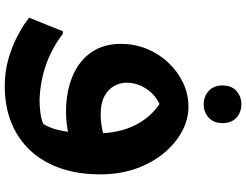

<svg xmlns="http://www.w3.org/2000/svg" viewBox="-134 -642 1036 808"><g transform="rotate(90 384.0 -238.0)"><path d="M342.9 260Q280.9 260 228.4 244.7Q176 229.4 137 209.3Q98 189.1 76.2 173.5Q54.4 157.9 54.4 157.6L111.6 15.6H122.4Q182 61.2 250.4 85.6Q318.7 110 397.8 113.5Q442.6 113.5 476 106.2Q509.4 98.9 534.8 75.2L485.3 120.3Q503.6 99.6 516.2 69Q528.8 38.4 535 -9Q541.3 -56.4 541.3 -128.5Q541.3 -174 532 -216.4Q522.8 -258.8 503 -296Q483.2 -333.2 452.9 -362.8Q422.7 -392.5 380.4 -411.1L463.6 -406.8Q397.2 -392.1 362.6 -348Q328 -303.8 328 -252.1Q328 -225.2 342.1 -200Q356.1 -174.8 385.4 -159.3Q414.6 -143.7 461.1 -143.7Q482.4 -143.7 504.6 -146.7Q526.8 -149.6 549.3 -156.7L553.2 -10.8Q527 -3.7 501 -0.8Q475 2.2 450.9 2.2Q367.8 2.2 302.9 -24.4Q237.9 -51 201.2 -102.7Q164.6 -154.4 164.6 -228.9Q164.6 -286.8 185.8 -338.3Q207 -389.7 244 -428.8Q280.9 -467.8 328.5 -490.5Q376.1 -513.1 429.3 -513.1Q481.4 -513.1 531.8 -486.6Q582.1 -460 623.3 -411Q664.5 -361.9 689.2 -293.6Q713.8 -225.2 713.8 -141.3Q713.8 -48.7 688.1 25.5Q662.4 99.6 613.8 152Q565.1 204.3 496.5 232.2Q427.8 260 342.9 260ZM418.8 -577.3Q386 -577.3 362.8 -598.3Q339.6 -619.2 339.6 -656.5Q339.6 -694.5 362.8 -715.1Q386 -735.7 418.8 -735.7Q452.3 -735.7 475.2 -715.1Q498 -694.5 498 -656.5Q498 -619.2 475.2 -598.3Q452.3 -577.3 418.8 -577.3Z"/></g></svg>

Font: Kufam
Style: Italic
Weight: 400
Italic angle: -11°
Designer: Artur Schmal
Foundry: Original Type
Version: Version 1.301; ttfautohint (v1.8.3)